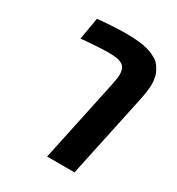

<svg xmlns="http://www.w3.org/2000/svg" viewBox="-156 -742 778 842"><g transform="rotate(30 232.5 -320.5)"><path d="M207.5 0 297.4 -422.9Q299.8 -436 301.8 -448.5Q303.7 -460.9 303.7 -470.7Q303.7 -483.4 300.3 -494.9Q296.9 -506.3 289.1 -512.7Q285.2 -516.6 279.5 -519.3Q273.9 -522 267.1 -524.4Q256.8 -527.3 242.9 -528.6Q229 -529.8 217.8 -529.8Q199.2 -529.8 176 -528.8Q152.8 -527.8 127 -525.6Q101.1 -523.4 75.7 -521.5L94.7 -632.8Q137.2 -636.7 172.9 -638.7Q208.5 -640.6 236.3 -640.6Q293.5 -640.6 329.1 -634Q364.7 -627.4 389.2 -612.8Q404.3 -605.5 414.1 -594.5Q423.8 -583.5 430.2 -571.3Q439.5 -555.7 443.1 -538.1Q446.8 -520.5 446.8 -503.9Q446.8 -486.8 443.6 -464.6Q440.4 -442.4 435.1 -417.5L346.2 0Z"/></g></svg>

Font: Open Sans SemiCondensed
Style: Bold Italic
Weight: 700
Width: 4
Italic angle: -12°
Designer: Monotype Design Team
Foundry: Monotype Imaging Inc.
Version: Version 3.003